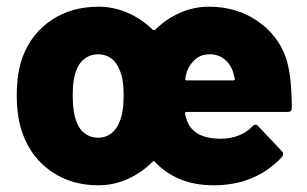

<svg xmlns="http://www.w3.org/2000/svg" viewBox="-20 -545 916 573"><path d="M639 -131Q667 -131 692 -140.5Q717 -150 733 -168Q738 -173 743 -173Q747 -173 750 -169L821 -94Q825 -90 825 -85Q825 -82 822 -77Q743 8 617 8Q509 8 442 -62Q441 -64 439 -64Q437 -64 435 -62Q402 -29 360.5 -10.5Q319 8 273 8Q193 8 133.5 -33Q74 -74 48 -145Q30 -194 30 -260Q30 -329 48 -376Q74 -445 133.5 -485Q193 -525 274 -525Q319 -525 360.5 -507Q402 -489 435 -457Q437 -455 440 -455Q441 -455 443 -456Q475 -488 516.5 -506.5Q558 -525 604 -525Q686 -525 748 -482.5Q810 -440 833 -373Q850 -326 851 -223Q851 -211 839 -211H537Q535 -211 533.5 -210Q532 -209 532 -207Q532 -206 532 -205L538 -185Q558 -131 639 -131ZM336 -180Q349 -207 349 -261Q349 -312 336 -338Q328 -359 311.5 -371Q295 -383 273 -383Q251 -383 234 -371Q217 -359 209 -338Q197 -311 197 -261Q197 -209 209 -180Q217 -158 234 -146Q251 -134 273 -134Q295 -134 311.5 -146.5Q328 -159 336 -180ZM606 -383Q581 -383 564 -369Q547 -355 538 -332Q534 -318 533 -310Q533 -309 533 -308Q533 -305 537 -305H676Q678 -305 679.5 -306.5Q681 -308 681 -309Q681 -309 681 -310L675 -332Q667 -355 649 -369Q631 -383 606 -383Z"/></svg>

Font: LinhAnh ExtBd
Style: Regular
Weight: 800
Designer: Jeremy Tribby
Foundry: Tribby Type
Version: Version 1.408